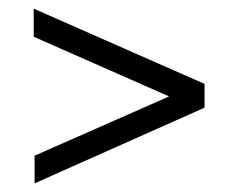

<svg xmlns="http://www.w3.org/2000/svg" viewBox="-20 -588 532 444"><path d="M60 -228 371 -365 58 -503V-568L453 -394V-339L60 -164Z"/></svg>

Font: Encode Sans Compressed
Style: Regular
Weight: 400
Designer: Pablo Impallari, Andres Torresi
Foundry: Pablo Impallari, Andres Torresi
Version: Version 1.000; ttfautohint (v1.00) -l 8 -r 50 -G 200 -x 14 -